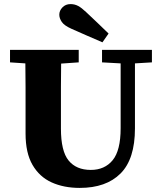

<svg xmlns="http://www.w3.org/2000/svg" viewBox="-20 -901 788 939"><path d="M479 -596V-657H723V-596L640 -591V-273Q640 -123 569.5 -52.5Q499 18 370 18Q292 18 232.5 -9Q173 -36 139 -94.5Q105 -153 105 -248V-360Q105 -417 105 -475Q105 -533 104 -591L29 -596V-657H365V-596L279 -590Q278 -533 278 -475.5Q278 -418 278 -360V-272Q278 -162 315.5 -116Q353 -70 424 -70Q492 -70 531 -117.5Q570 -165 570 -274V-591ZM511 -737 481 -694Q444 -710 406 -726.5Q368 -743 330 -760Q294 -776 282 -794Q270 -812 270 -829Q270 -849 285.5 -865Q301 -881 325 -881Q345 -881 362 -872Q379 -863 401 -842Q428 -817 455.5 -790.5Q483 -764 511 -737Z"/></svg>

Font: Source Serif 4 SmText
Style: Bold
Weight: 700
Designer: Frank Grießhammer
Foundry: Adobe
Version: Version 4.005;hotconv 1.1.0;makeotfexe 2.6.0